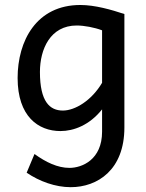

<svg xmlns="http://www.w3.org/2000/svg" viewBox="-20 -528 589 777"><path d="M483.4 -471.2C430.2 -488.8 364.3 -507.8 305.2 -507.8C127 -507.8 51.3 -362.3 51.3 -212.4C51.3 -57.1 134.8 2.4 224.6 2.4C278.3 2.4 342.3 -21.5 393.1 -85.4V4.9C393.1 118.2 312 151.4 261.2 151.4C212.9 151.4 165.5 128.4 119.6 95.2L87.9 170.9C139.6 206.1 204.1 229.5 266.1 229.5C374.5 229.5 483.4 159.7 483.4 -12.2ZM393.1 -192.9C350.6 -121.1 283.7 -80.6 234.4 -80.6C181.6 -80.6 141.6 -116.2 141.6 -236.8C141.6 -329.1 183.6 -424.8 290.5 -424.8C320.3 -424.8 362.3 -417 393.1 -405.3Z"/></svg>

Font: Andika
Style: Regular
Weight: 400
Designer: Victor Gaultney, Annie Olsen, Julie Remington, Don Collingsworth, Eric Hays
Foundry: SIL International
Version: Version 1.000